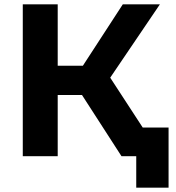

<svg xmlns="http://www.w3.org/2000/svg" viewBox="-20 -720 812 885"><path d="M358 -282H246V0H85V-700H246V-417H362L546 -700H717L488 -362L724 0H540ZM757 -132V145H608V0H540V-132Z"/></svg>

Font: Montserrat-Bold
Style: Bold
Weight: 700
Version: Version 7.200